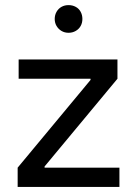

<svg xmlns="http://www.w3.org/2000/svg" viewBox="-20 -739 542 759"><path d="M49.8 -76.2H152.3H452.1V0H49.8ZM341.8 -427.7 337.9 -419.9V-435.5L444.3 -427.7L152.3 -76.2L156.2 -84V-68.4L49.8 -76.2ZM53.7 -503.9H444.3V-427.7H341.8H53.7ZM196.3 -664.1Q196.3 -679.7 203.6 -692.4Q210.9 -705.1 223.1 -711.9Q235.4 -718.8 251 -718.8Q266.6 -718.8 279.3 -711.9Q292 -705.1 298.8 -692.4Q305.7 -679.7 305.7 -664.1Q305.7 -648.4 298.8 -636.2Q292 -624 279.3 -616.7Q266.6 -609.4 251 -609.4Q235.4 -609.4 223.1 -616.7Q210.9 -624 203.6 -636.2Q196.3 -648.4 196.3 -664.1Z"/></svg>

Font: Wanted Sans Variable
Style: Regular
Weight: 400
Designer: Original Design by Kil Hyung-jin and Kang Hanbin, Wanted Lab, Inc; Hangeul from Source Han Sans by Jang Soo-young and Ka
Foundry: Wanted Lab, Inc.
Version: Version 1.003;Glyphs 3.2 (3227)